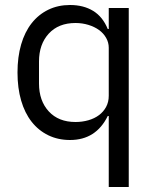

<svg xmlns="http://www.w3.org/2000/svg" viewBox="-20 -548 620 768"><path d="M415 -84H411Q364 12 260 12Q212 12 173 -7Q134 -26 106.5 -61Q79 -96 64.5 -146Q50 -196 50 -258Q50 -320 64.5 -370Q79 -420 106.5 -455Q134 -490 173 -509Q212 -528 260 -528Q314 -528 352.5 -504.5Q391 -481 411 -432H415V-516H495V200H415ZM282 -60Q309 -60 333.5 -67Q358 -74 376 -87.5Q394 -101 404.5 -120.5Q415 -140 415 -165V-357Q415 -378 404.5 -396.5Q394 -415 376 -428Q358 -441 333.5 -448.5Q309 -456 282 -456Q214 -456 175 -413.5Q136 -371 136 -302V-214Q136 -145 175 -102.5Q214 -60 282 -60Z"/></svg>

Font: IBM Plex Sans Arabic
Style: Regular
Weight: 400
Designer: Mike Abbink, Paul van der Laan, Pieter van Rosmalen, Wael Morcos, Khajak Apelian
Foundry: Bold Monday
Version: Version 1.005